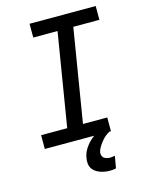

<svg xmlns="http://www.w3.org/2000/svg" viewBox="-138 -821 876 1130"><g transform="rotate(-15 300.0 -256.0)"><path d="M454 0H51V-84H210L303 -651H155V-735H558V-651H399L306 -84H454ZM389 223Q373 223 358 220.5Q343 218 328 212.5Q313 207 301 198Q289 189 281.5 176.5Q274 164 272.5 148Q271 132 274 116Q278 86 296 58.5Q314 31 339 10Q364 -11 393 -25Q422 -39 452 -45L445 0Q429 8 416 19.5Q403 31 392 45Q381 59 372 74Q363 89 360 105Q359 115 362.5 124.5Q366 134 373.5 139Q381 144 390.5 146.5Q400 149 409 149Q417 149 424.5 147.5Q432 146 439 145L426 219Q417 221 408 222Q399 223 389 223Z"/></g></svg>

Font: Iosevka Md Ex Obl
Style: Regular
Weight: 500
Width: 7
Italic angle: -9°
Monospace: yes
Designer: Belleve Invis
Foundry: Belleve Invis
Version: Version 32.5.0; ttfautohint (v1.8.4)